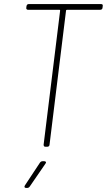

<svg xmlns="http://www.w3.org/2000/svg" viewBox="-20 -720 524 942"><path d="M484 -690 483 -682Q483 -678 480 -675Q477 -672 472 -672H309Q307 -672 305.5 -671Q304 -670 304 -668L223 -10Q223 -6 220 -3Q217 0 212 0H203Q194 0 194 -10L275 -668Q275 -672 272 -672H117Q113 -672 110.5 -675Q108 -678 109 -682L110 -690Q112 -700 121 -700H476Q486 -700 484 -690ZM102 190 176 78Q181 71 189 71H197Q203 71 205 74.5Q207 78 203 83L126 195Q121 202 114 202H108Q102 202 100.5 198.5Q99 195 102 190Z"/></svg>

Font: Barlow Semi Condensed Thin
Style: Italic
Weight: 250
Width: 4
Italic angle: -7°
Designer: Jeremy Tribby
Foundry: Tribby Type
Version: Version 1.408